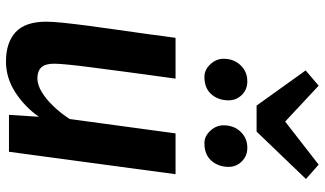

<svg xmlns="http://www.w3.org/2000/svg" viewBox="-242 -834 1086 642"><g transform="rotate(90 301.0 -513.0)"><path d="M185.5 10Q122.5 10 87.5 -22.2Q52.5 -54.5 52.5 -125Q52.5 -145.5 56.2 -181.8Q60 -218 66.5 -268Q72.5 -312 79.5 -361.5Q86.5 -411 93.5 -461Q100.5 -511 106.5 -557H243Q240.5 -540 236.8 -512.5Q233 -485 228.5 -452Q224 -419 219.5 -384.8Q215 -350.5 211 -319.8Q207 -289 204 -266.5Q198.5 -224 195.8 -195Q193 -166 193 -150.5Q193 -121 205.5 -108Q218 -95 242 -95Q263.5 -95 287.5 -109.5Q311.5 -124 335 -148.5Q358.5 -173 378 -203L426 -557H562.5L487.5 0H364L370.5 -100Q337 -52.5 288.8 -21.2Q240.5 10 185.5 10ZM237 -653.5Q213.5 -653.5 195 -673.2Q176.5 -693 176.5 -717.5Q176.5 -752 198.2 -774.5Q220 -797 251.5 -797Q279.5 -797 297.5 -778.5Q315.5 -760 315.5 -734.5Q315.5 -700 295.2 -676.8Q275 -653.5 237 -653.5ZM459 -653.5Q435.5 -653.5 417.2 -673.2Q399 -693 399 -717.5Q399 -752 420.5 -774.5Q442 -797 474 -797Q501.5 -797 519.8 -778.5Q538 -760 538 -734.5Q538 -700.5 517.5 -677Q497 -653.5 459 -653.5ZM333 -828 215.5 -992 266.5 -1035.5 386.5 -923.5 530.5 -1035.5 578.5 -993 420 -828Z"/></g></svg>

Font: Merriweather Sans SemiBold
Style: Italic
Weight: 600
Italic angle: -7.5°
Designer: Eben Sorkin
Foundry: Eben Sorkin
Version: Version 2.001